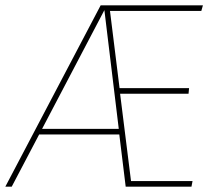

<svg xmlns="http://www.w3.org/2000/svg" viewBox="-44 -701 819 721"><path d="M712 -660H369L405 -370H666L664 -349H407L448 -21H679L675 0H428L404 -196H103L0 0H-24L334 -681H718ZM402 -217 348 -663 114 -217Z"/></svg>

Font: Fira Sans Thin
Style: Italic
Weight: 250
Italic angle: -8°
Designer: Carrois Corporate & Edenspiekermann AG
Foundry: Carrois Corporate GbR & Edenspiekermann AG
Version: Version 4.203